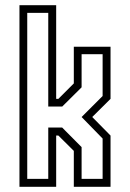

<svg xmlns="http://www.w3.org/2000/svg" viewBox="-20 -720 501 740"><path d="M55 0V-700H196.5V-339H205L264.5 -398.5V-540H406V-339L335.5 -269L406 -197.5V0H264.5V-138.5L205 -197.5H196.5V0ZM85 -30.5H166V-228.5H219.5L294.5 -153V-30.5H375.5V-186L294.5 -269L375.5 -350V-511H294.5V-383.5L220 -309.5H166V-670.5H85Z"/></svg>

Font: Tourney Condensed Light
Style: Regular
Weight: 300
Width: 3
Designer: Tyler Finck
Foundry: Etcetera Type Co
Version: Version 1.010; ttfautohint (v1.8.3)